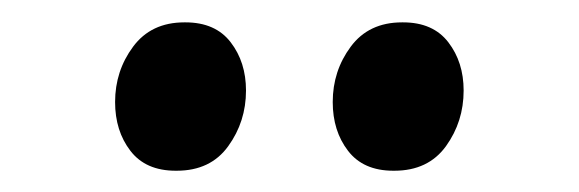

<svg xmlns="http://www.w3.org/2000/svg" viewBox="-20 -786 531 176"><path d="M141 -629.5Q113.5 -629.5 99.5 -647.8Q85.5 -666 85.5 -692.5Q85.5 -721 102 -743.2Q118.5 -765.5 149 -765.5H150Q177.5 -765.5 191.5 -747.2Q205.5 -729 205.5 -703Q205.5 -674.5 189.2 -652Q173 -629.5 142 -629.5ZM340.5 -629.5Q313 -629.5 299 -647.8Q285 -666 285 -692.5Q285 -721 301.5 -743.2Q318 -765.5 348.5 -765.5H349.5Q377 -765.5 391 -747.2Q405 -729 405 -703Q405 -674.5 388.8 -652Q372.5 -629.5 341.5 -629.5Z"/></svg>

Font: Merriweather 60pt
Style: Regular
Weight: 400
Version: Version 2.100